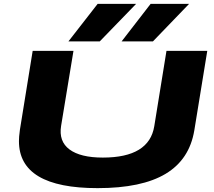

<svg xmlns="http://www.w3.org/2000/svg" viewBox="-20 -963 1105 993"><path d="M485 10Q78 10 78 -233Q78 -244 79 -257Q80 -270 83 -292L149 -700H360L296 -312Q283 -232 339.5 -190Q396 -148 512 -148Q752 -148 778 -311L841 -700H1052L985 -289Q960 -138 836.5 -64Q713 10 485 10ZM609 -749 759 -943H958L771 -749ZM334 -749 485 -943H684L496 -749Z"/></svg>

Font: Georama ExtraExtended
Style: Bold Italic
Weight: 700
Width: 8
Italic angle: -9°
Designer: Jean-Baptiste Levee
Foundry: Production Type
Version: Version 1.000